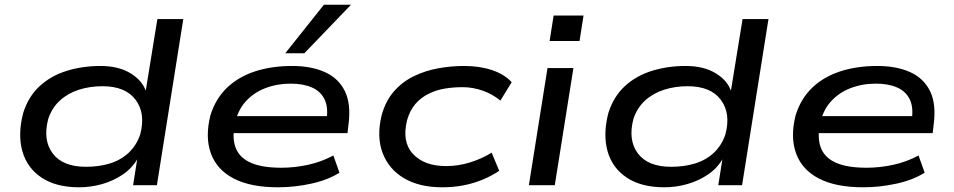

<svg xmlns="http://www.w3.org/2000/svg" viewBox="-20 -786 4048 815"><path d="M316 9Q218 9 156.5 -32Q95 -73 75 -144Q55 -215 78 -305Q100 -376 148.5 -420.5Q197 -465 264 -485.5Q331 -506 406 -506Q483 -506 534 -475Q585 -444 600 -397H598L648 -705H758L646 0H545L563 -114H565Q541 -72 501 -45Q461 -18 413 -4.5Q365 9 316 9ZM345 -78Q400 -78 446 -92Q492 -106 525.5 -137Q559 -168 575 -215Q599 -304 556 -362Q513 -420 415 -420Q361 -420 314.5 -405Q268 -390 234.5 -359.5Q201 -329 185 -282Q161 -192 203.5 -135Q246 -78 345 -78Z M1160 9Q1044 9 972.5 -28Q901 -65 875.5 -134Q850 -203 873 -296Q895 -367 943.5 -413.5Q992 -460 1062.5 -483Q1133 -506 1220 -506Q1301 -506 1359 -480Q1417 -454 1444 -399Q1471 -344 1459 -255L1455 -221H946L957 -293H1393L1365 -269Q1375 -327 1358.5 -362.5Q1342 -398 1304.5 -414.5Q1267 -431 1213 -431Q1156 -431 1105.5 -411.5Q1055 -392 1020.5 -352.5Q986 -313 976 -253L975 -251Q965 -192 983 -152.5Q1001 -113 1048.5 -93.5Q1096 -74 1174 -74Q1231 -74 1288 -86.5Q1345 -99 1395 -126L1421 -53Q1372 -22 1301.5 -6.5Q1231 9 1160 9ZM1191 -560 1355 -766H1470L1272 -560Z M1857 9Q1760 9 1695 -29.5Q1630 -68 1604 -137Q1578 -206 1600 -297Q1617 -358 1652.5 -398.5Q1688 -439 1736.5 -462.5Q1785 -486 1840 -496Q1895 -506 1949 -506Q2016 -506 2068.5 -488.5Q2121 -471 2152 -437L2104 -359Q2072 -386 2029.5 -401Q1987 -416 1944 -416Q1905 -416 1868.5 -410Q1832 -404 1799.5 -388Q1767 -372 1743.5 -345Q1720 -318 1708 -276Q1685 -184 1733 -132.5Q1781 -81 1874 -81Q1925 -81 1975 -96.5Q2025 -112 2067 -138L2099 -61Q2068 -40 2030 -24Q1992 -8 1949 0.5Q1906 9 1857 9Z M2313 -612 2330 -720H2457L2440 -612ZM2225 0 2304 -497H2414L2335 0Z M2800 9Q2702 9 2640.5 -32Q2579 -73 2559 -144Q2539 -215 2562 -305Q2584 -376 2632.5 -420.5Q2681 -465 2748 -485.5Q2815 -506 2890 -506Q2967 -506 3018 -475Q3069 -444 3084 -397H3082L3132 -705H3242L3130 0H3029L3047 -114H3049Q3025 -72 2985 -45Q2945 -18 2897 -4.5Q2849 9 2800 9ZM2829 -78Q2884 -78 2930 -92Q2976 -106 3009.5 -137Q3043 -168 3059 -215Q3083 -304 3040 -362Q2997 -420 2899 -420Q2845 -420 2798.5 -405Q2752 -390 2718.5 -359.5Q2685 -329 2669 -282Q2645 -192 2687.5 -135Q2730 -78 2829 -78Z M3644 9Q3528 9 3456.5 -28Q3385 -65 3359.5 -134Q3334 -203 3357 -296Q3379 -367 3427.5 -413.5Q3476 -460 3546.5 -483Q3617 -506 3704 -506Q3785 -506 3843 -480Q3901 -454 3928 -399Q3955 -344 3943 -255L3939 -221H3430L3441 -293H3877L3849 -269Q3859 -327 3842.5 -362.5Q3826 -398 3788.5 -414.5Q3751 -431 3697 -431Q3640 -431 3589.5 -411.5Q3539 -392 3504.5 -352.5Q3470 -313 3460 -253L3459 -251Q3449 -192 3467 -152.5Q3485 -113 3532.5 -93.5Q3580 -74 3658 -74Q3715 -74 3772 -86.5Q3829 -99 3879 -126L3905 -53Q3856 -22 3785.5 -6.5Q3715 9 3644 9Z"/></svg>

Font: Nunito Sans 7pt Expanded Medium
Style: Italic
Weight: 500
Width: 7
Italic angle: -9°
Designer: Vernon Adams
Foundry: Vernon Adams
Version: Version 3.101;gftools[0.9.27]